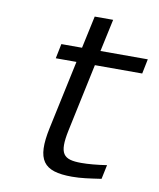

<svg xmlns="http://www.w3.org/2000/svg" viewBox="-75 -690 630 759"><g transform="rotate(10 240.0 -310.5)"><path d="M292 -51C219 -51 200 -72 220 -168L278 -441H468L480 -500H290L318 -630H244L216 -500H133L121 -441H204L145 -165C117 -33 149 9 265 9C302 9 334 4 382 -3L394 -60C354 -54 320 -51 292 -51Z"/></g></svg>

Font: LT Wave Light
Style: Italic
Weight: 300
Designer: Daniel Lyons
Version: Version 2.5 (Glyphs App)